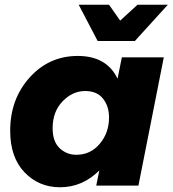

<svg xmlns="http://www.w3.org/2000/svg" viewBox="-20 -783 728 810"><path d="M233 7Q144 7 83.5 -56Q23 -119 23 -231Q23 -365 105 -456Q187 -547 308 -547Q430 -547 476 -451L494 -541H671L564 0H386L399 -64Q328 7 233 7ZM302 -130Q362 -130 401 -176.5Q440 -223 440 -287Q440 -335 414.5 -367Q389 -399 339 -399Q286 -399 244 -355.5Q202 -312 202 -242Q202 -186 231.5 -158Q261 -130 302 -130ZM549 -610H392L312 -763H440L487 -696L560 -763H688Z"/></svg>

Font: Argentum Novus
Style: Bold Italic
Weight: 700
Designer: Julieta Ulanovsky (font) & Cristiano Sobral (main changes)
Foundry: Julieta Ulanovsky (font) & Cristiano Sobral (main changes)
Version: Version 3.00;November 27, 2020;FontCreator 13.0.0.2655 64-bi